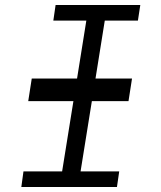

<svg xmlns="http://www.w3.org/2000/svg" viewBox="-20 -743 640 765"><path d="M73.5 -60H227.5L272.5 -340H92.5L106.5 -430H287L324 -661H192.5L201.5 -723H539L529.5 -661H397.5L360.5 -430H506L492 -340H346L301 -60H455L446 2H65Z"/></svg>

Font: JuliaMono Light
Style: Italic
Weight: 300
Italic angle: -9°
Monospace: yes
Designer: cormullion
Foundry: corm
Version: Version 0.054; ttfautohint (v1.8.4)